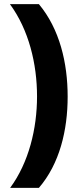

<svg xmlns="http://www.w3.org/2000/svg" viewBox="-20 -750 384 928"><path d="M307 -283C307 -447 268 -610 168 -730H28C119 -606 159 -442 159 -284C159 -128 119 36 29 158H168C268 42 307 -120 307 -283Z"/></svg>

Font: Noto Sans Thai Looped UI Narrow ExtraBold
Style: Regular
Weight: 800
Width: 4
Designer: Cadson Demak Team
Foundry: Cadson Demak Co., Ltd.
Version: Version 1.000